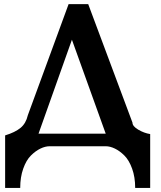

<svg xmlns="http://www.w3.org/2000/svg" viewBox="-20 -707 780 932"><path d="M709 205.1H636.2Q636.2 152.8 621.3 111.6Q606.4 70.3 583.7 47.9Q561 25.4 537.6 14.2Q514.2 2.9 493.2 2.9H221.2Q199.7 2.9 176.3 14.2Q152.8 25.4 130.1 47.9Q107.4 70.3 92.8 111.6Q78.1 152.8 78.1 205.1H4.9V-3.9V-49.8Q53.2 -64.5 79.6 -86.2Q106 -107.9 115.2 -147.9L313 -687H408.2L623 -111.8Q623 -94.2 651.1 -77.6Q679.2 -61 709 -56.2V0ZM493.2 -58.1 329.1 -514.2 167 -58.1Z"/></svg>

Font: Veleka
Style: Bold
Weight: 700
Designer: Stefan Peev, Context Ltd, 2016; SIL International, 1997-2014.
Foundry: Stefan Peev, Context Ltd, 2016
Version: Version 1.000